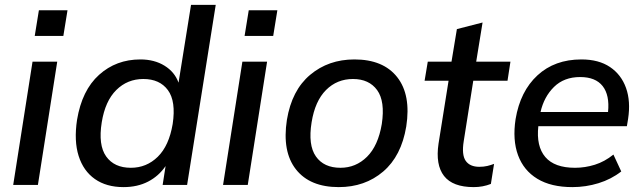

<svg xmlns="http://www.w3.org/2000/svg" viewBox="-20 -756 2627 785"><path d="M122 -609 139 -714H256L239 -609ZM34 0 113 -504H214L135 0Z M485 9Q415 9 368 -24Q321 -57 301.5 -118.5Q282 -180 295 -266Q315 -387 385 -450Q455 -513 554 -513Q611 -513 652.5 -487.5Q694 -462 710 -418L761 -736H862L745 0H645L657 -77Q629 -36 585.5 -13.5Q542 9 485 9ZM515 -70Q579 -70 625 -115Q671 -160 686 -249Q700 -342 666.5 -387.5Q633 -433 566 -433Q501 -433 455.5 -388Q410 -343 396 -256Q381 -163 414 -116.5Q447 -70 515 -70Z M980 -609 997 -714H1114L1097 -609ZM892 0 971 -504H1072L993 0Z M1365 9Q1247 9 1190 -63.5Q1133 -136 1153 -266Q1173 -387 1248 -450Q1323 -513 1429 -513Q1547 -513 1604 -440.5Q1661 -368 1641 -239Q1621 -118 1546.5 -54.5Q1472 9 1365 9ZM1372 -70Q1435 -70 1480.5 -115Q1526 -160 1541 -249Q1555 -342 1522 -387.5Q1489 -433 1423 -433Q1358 -433 1313 -388Q1268 -343 1254 -256Q1239 -163 1271.5 -116.5Q1304 -70 1372 -70Z M1917 9Q1831 9 1795.5 -36.5Q1760 -82 1773 -169L1814 -426H1716L1729 -504H1826L1848 -637L1953 -664L1927 -504H2067L2055 -426H1915L1876 -179Q1867 -123 1884 -98.5Q1901 -74 1940 -74Q1958 -74 1972.5 -77.5Q1987 -81 2000 -86L1987 -4Q1954 9 1917 9Z M2320 9Q2233 9 2177 -25Q2121 -59 2098 -121.5Q2075 -184 2088 -269Q2107 -383 2177.5 -448Q2248 -513 2357 -513Q2428 -513 2474 -482Q2520 -451 2539.5 -396.5Q2559 -342 2548 -270L2543 -240H2181Q2172 -158 2209.5 -114Q2247 -70 2331 -70Q2372 -70 2412 -82.5Q2452 -95 2488 -124L2520 -55Q2479 -23 2427 -7Q2375 9 2320 9ZM2352 -441Q2286 -441 2245 -400.5Q2204 -360 2190 -298H2466Q2473 -367 2444 -404Q2415 -441 2352 -441Z"/></svg>

Font: Winston Medium
Style: Italic
Weight: 500
Italic angle: -9°
Designer: Original fonts by Vernon Adams / Changes by Cristiano Sobral
Foundry: Original fonts by Vernon Adams / Changes by Cristiano Sobral
Version: Version 2.503;July 17, 2020;FontCreator 13.0.0.2655 64-bit